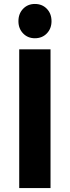

<svg xmlns="http://www.w3.org/2000/svg" viewBox="-20 -949 352 969"><path d="M77 -700H235V0H77ZM240 -842Q240 -805 216.5 -780.5Q193 -756 156 -756Q120 -756 96.5 -780.5Q73 -805 73 -842Q73 -880 96.5 -904.5Q120 -929 156 -929Q193 -929 216.5 -904.5Q240 -880 240 -842Z"/></svg>

Font: Argentum Sans SemiBold
Style: Regular
Weight: 600
Designer: Julieta Ulanovsky (Modified by Cristiano Sobral)
Foundry: Julieta Ulanovsky
Version: Version 5.001;November 22, 2018;FontCreator 11.5.0.2425 64-b